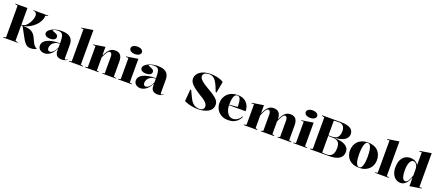

<svg xmlns="http://www.w3.org/2000/svg" viewBox="110 -2254 8586 3777"><g transform="rotate(20 4403.0 -365.0)"><path d="M608 15Q574 15 548 4.5Q522 -6 499 -30.5Q476 -55 450 -97Q436 -123 420.5 -150Q405 -177 388.5 -208Q372 -239 353.5 -273Q335 -307 313 -345H284V-21L339 -10V0H32V-10L86 -21V-687L32 -698V-708H284V-359Q294 -359 303.5 -360Q313 -361 322 -363Q346 -368 367.5 -385Q389 -402 408.5 -426.5Q428 -451 444 -479Q457 -503 466.5 -528Q476 -553 481 -577Q486 -601 486 -621Q486 -655 467 -676.5Q448 -698 407 -698V-708H720V-698L667 -687Q667 -648 653 -609.5Q639 -571 615.5 -536Q592 -501 562 -472Q525 -436 483 -409.5Q441 -383 403.5 -368.5Q366 -354 342 -352V-347Q396 -346 437 -337.5Q478 -329 508.5 -310.5Q539 -292 562.5 -261.5Q586 -231 605 -187Q626 -138 643 -106.5Q660 -75 676 -57.5Q692 -40 709 -30Q718 -25 728 -27V-17Q708 -2 687 4.5Q666 11 646 13Q626 15 608 15Z M1069 -515Q1134 -515 1180 -503Q1226 -491 1256 -465.5Q1286 -440 1300.5 -402Q1315 -364 1315 -312V-33Q1315 -23 1318.5 -17Q1322 -11 1331 -11Q1339 -11 1351 -16Q1363 -21 1377 -30V-20Q1364 -10 1344.5 -2Q1325 6 1303.5 10.5Q1282 15 1261 15Q1199 15 1162 -16Q1125 -47 1125 -120Q1125 -129 1125 -133Q1125 -137 1125 -140.5Q1125 -144 1125 -149L1117 -155Q1099 -115 1075 -83.5Q1051 -52 1022.5 -30Q994 -8 963 3.5Q932 15 900 15Q862 15 832 1Q802 -13 784 -38.5Q766 -64 766 -99Q766 -183 859.5 -229.5Q953 -276 1125 -276Q1125 -362 1115.5 -409.5Q1106 -457 1079 -476Q1052 -495 1001 -495Q973 -495 951 -490Q929 -485 916.5 -478Q904 -471 904 -465Q904 -460 916.5 -453.5Q929 -447 961 -436Q1025 -414 1025 -370Q1025 -332 991 -312Q957 -292 906 -292Q856 -292 822.5 -312Q789 -332 789 -371Q789 -397 812 -423Q835 -449 874 -469.5Q913 -490 963.5 -502.5Q1014 -515 1069 -515ZM1125 -265Q1060 -265 1019 -241.5Q978 -218 958.5 -183Q939 -148 939 -113Q939 -92 945.5 -78.5Q952 -65 962.5 -58.5Q973 -52 988 -52Q1003 -52 1021 -60Q1039 -68 1057.5 -85Q1076 -102 1093.5 -129Q1111 -156 1125 -195Z M1652 -20 1704 -10V0H1410V-10L1462 -20V-696H1408V-707L1652 -745Z M2397 -10V0H2107V-10L2153 -20V-367Q2153 -409 2139.5 -430.5Q2126 -452 2104 -452Q2086 -452 2067.5 -433Q2049 -414 2033.5 -387Q2018 -360 2006 -333.5Q1994 -307 1988 -292V-20L2034 -10V0H1746V-10L1798 -20V-466H1744V-477L1988 -515V-352L1996 -344Q2017 -393 2044.5 -432Q2072 -471 2108.5 -493Q2145 -515 2193 -515Q2237 -515 2266 -501.5Q2295 -488 2311.5 -464Q2328 -440 2335.5 -408.5Q2343 -377 2343 -340V-20Z M2579 -579Q2544 -579 2517 -589Q2490 -599 2474.5 -617Q2459 -635 2459 -658Q2459 -681 2474.5 -698.5Q2490 -716 2517 -726Q2544 -736 2579 -736Q2614 -736 2641 -726Q2668 -716 2683.5 -698.5Q2699 -681 2699 -658Q2699 -635 2683.5 -617Q2668 -599 2641 -589Q2614 -579 2579 -579ZM2435 0V-10L2487 -20V-466H2433V-477L2677 -515V-20L2729 -10V0Z M3077 -515Q3142 -515 3188 -503Q3234 -491 3264 -465.5Q3294 -440 3308.5 -402Q3323 -364 3323 -312V-33Q3323 -23 3326.5 -17Q3330 -11 3339 -11Q3347 -11 3359 -16Q3371 -21 3385 -30V-20Q3372 -10 3352.5 -2Q3333 6 3311.5 10.5Q3290 15 3269 15Q3207 15 3170 -16Q3133 -47 3133 -120Q3133 -129 3133 -133Q3133 -137 3133 -140.5Q3133 -144 3133 -149L3125 -155Q3107 -115 3083 -83.5Q3059 -52 3030.5 -30Q3002 -8 2971 3.5Q2940 15 2908 15Q2870 15 2840 1Q2810 -13 2792 -38.5Q2774 -64 2774 -99Q2774 -183 2867.5 -229.5Q2961 -276 3133 -276Q3133 -362 3123.5 -409.5Q3114 -457 3087 -476Q3060 -495 3009 -495Q2981 -495 2959 -490Q2937 -485 2924.5 -478Q2912 -471 2912 -465Q2912 -460 2924.5 -453.5Q2937 -447 2969 -436Q3033 -414 3033 -370Q3033 -332 2999 -312Q2965 -292 2914 -292Q2864 -292 2830.5 -312Q2797 -332 2797 -371Q2797 -397 2820 -423Q2843 -449 2882 -469.5Q2921 -490 2971.5 -502.5Q3022 -515 3077 -515ZM3133 -265Q3068 -265 3027 -241.5Q2986 -218 2966.5 -183Q2947 -148 2947 -113Q2947 -92 2953.5 -78.5Q2960 -65 2970.5 -58.5Q2981 -52 2996 -52Q3011 -52 3029 -60Q3047 -68 3065.5 -85Q3084 -102 3101.5 -129Q3119 -156 3133 -195Z M4110 15Q4062 15 4010 7Q3958 -1 3910 -15Q3862 -29 3823 -49L3843 -296H3861L3935 -144Q3958 -96 3988 -63.5Q4018 -31 4055 -15.5Q4092 0 4131 0Q4164 0 4187 -9Q4210 -18 4222.5 -36Q4235 -54 4235 -78Q4235 -108 4218.5 -135.5Q4202 -163 4164.5 -193Q4127 -223 4061 -260Q3970 -317 3917 -360Q3864 -403 3841 -440.5Q3818 -478 3818 -519Q3818 -562 3839 -599.5Q3860 -637 3899.5 -664.5Q3939 -692 3993.5 -707.5Q4048 -723 4116 -723Q4175 -723 4226.5 -714Q4278 -705 4320.5 -689.5Q4363 -674 4391 -654L4348 -419H4330L4294 -510Q4265 -582 4235.5 -625.5Q4206 -669 4172 -688.5Q4138 -708 4097 -708Q4056 -708 4026.5 -698Q3997 -688 3981.5 -669.5Q3966 -651 3966 -624Q3966 -596 3987 -567.5Q4008 -539 4057 -503.5Q4106 -468 4190 -420Q4254 -384 4297 -353.5Q4340 -323 4366.5 -295.5Q4393 -268 4404 -240.5Q4415 -213 4415 -182Q4415 -138 4397 -105Q4379 -72 4348 -49Q4317 -26 4277.5 -12Q4238 2 4195 8.5Q4152 15 4110 15Z M4756 -515Q4844 -515 4900.5 -480.5Q4957 -446 4984.5 -390Q5012 -334 5012 -268H4661V-278L4836 -295Q4836 -362 4829 -408.5Q4822 -455 4804.5 -479.5Q4787 -504 4755 -504Q4726 -504 4705.5 -481Q4685 -458 4674.5 -406.5Q4664 -355 4664 -270Q4664 -230 4674 -189.5Q4684 -149 4703.5 -115.5Q4723 -82 4753 -62Q4783 -42 4824 -42Q4847 -42 4871 -49.5Q4895 -57 4917 -71.5Q4939 -86 4957.5 -106Q4976 -126 4988 -153L5000 -143Q4975 -92 4943 -60.5Q4911 -29 4875.5 -12.5Q4840 4 4805.5 9.5Q4771 15 4740 15Q4674 15 4624 -7Q4574 -29 4540 -65.5Q4506 -102 4488.5 -148Q4471 -194 4471 -242Q4471 -305 4492.5 -355.5Q4514 -406 4552 -442Q4590 -478 4642 -496.5Q4694 -515 4756 -515Z M5068 0V-10L5120 -24V-454H5066V-465L5310 -503V-352L5318 -344Q5337 -392 5364 -431Q5391 -470 5427 -492.5Q5463 -515 5511 -515Q5549 -515 5577.5 -504Q5606 -493 5624 -472Q5642 -451 5651.5 -420Q5661 -389 5661 -349V-24L5707 -10V0H5425V-10L5471 -24V-367Q5471 -409 5457.5 -430.5Q5444 -452 5422 -452Q5404 -452 5386.5 -433.5Q5369 -415 5354 -387.5Q5339 -360 5327.5 -334Q5316 -308 5310 -292V-24L5356 -10V0ZM5776 0V-10L5822 -24V-367Q5822 -409 5808.5 -430.5Q5795 -452 5773 -452Q5755 -452 5737.5 -433.5Q5720 -415 5705 -387.5Q5690 -360 5678.5 -334Q5667 -308 5661 -292V-352L5669 -344Q5688 -392 5714.5 -431Q5741 -470 5777.5 -492.5Q5814 -515 5862 -515Q5906 -515 5935 -501.5Q5964 -488 5980.5 -464Q5997 -440 6004.5 -408.5Q6012 -377 6012 -340V-24L6066 -10V0Z M6248 -579Q6213 -579 6186 -589Q6159 -599 6143.5 -617Q6128 -635 6128 -658Q6128 -681 6143.5 -698.5Q6159 -716 6186 -726Q6213 -736 6248 -736Q6283 -736 6310 -726Q6337 -716 6352.5 -698.5Q6368 -681 6368 -658Q6368 -635 6352.5 -617Q6337 -599 6310 -589Q6283 -579 6248 -579ZM6104 0V-10L6156 -20V-466H6102V-477L6346 -515V-20L6398 -10V0Z M6860 -708Q6940 -708 6995.5 -690Q7051 -672 7080 -637.5Q7109 -603 7109 -551Q7109 -504 7085 -471.5Q7061 -439 7023 -419Q6985 -399 6940.5 -389.5Q6896 -380 6856 -379V-370Q6908 -369 6958 -359.5Q7008 -350 7049 -329.5Q7090 -309 7114.5 -275Q7139 -241 7139 -191Q7139 -142 7120 -105.5Q7101 -69 7064 -45.5Q7027 -22 6972 -11Q6917 0 6846 0H6453V-10L6507 -25V-683L6453 -698V-708ZM6814 -692Q6774 -692 6747 -691Q6720 -690 6705 -687V-21Q6730 -14 6808 -14Q6847 -14 6880 -32Q6913 -50 6932.5 -91.5Q6952 -133 6952 -204Q6952 -290 6913.5 -327.5Q6875 -365 6796 -366L6699 -368V-379L6796 -381Q6839 -382 6870 -400Q6901 -418 6918 -455Q6935 -492 6935 -551Q6935 -617 6903 -654.5Q6871 -692 6814 -692Z M7487 -515Q7555 -515 7608 -495.5Q7661 -476 7696.5 -439.5Q7732 -403 7750.5 -354Q7769 -305 7769 -246Q7769 -193 7751 -146Q7733 -99 7697 -62.5Q7661 -26 7608.5 -5.5Q7556 15 7487 15Q7415 15 7362 -5.5Q7309 -26 7273.5 -62.5Q7238 -99 7221 -146Q7204 -193 7204 -246Q7204 -305 7223.5 -354Q7243 -403 7279.5 -439.5Q7316 -476 7368.5 -495.5Q7421 -515 7487 -515ZM7487 -504Q7454 -504 7434.5 -468.5Q7415 -433 7406.5 -374.5Q7398 -316 7398 -246Q7398 -198 7402 -152.5Q7406 -107 7416.5 -72Q7427 -37 7444 -16.5Q7461 4 7487 4Q7511 4 7527.5 -16Q7544 -36 7554.5 -71.5Q7565 -107 7570 -152Q7575 -197 7575 -246Q7575 -298 7570.5 -344.5Q7566 -391 7556.5 -427Q7547 -463 7530 -483.5Q7513 -504 7487 -504Z M8058 -20 8110 -10V0H7816V-10L7868 -20V-696H7814V-707L8058 -745Z M8734 -745V-36H8788V-25L8544 15V-146L8536 -154Q8527 -130 8512 -101Q8497 -72 8475 -45.5Q8453 -19 8423.5 -2Q8394 15 8356 15Q8296 15 8251 -17.5Q8206 -50 8181.5 -106.5Q8157 -163 8157 -234Q8157 -333 8187 -395Q8217 -457 8267 -486Q8317 -515 8375 -515Q8427 -515 8462 -499Q8497 -483 8517 -462Q8537 -441 8544 -426V-694H8490V-705ZM8452 -474Q8420 -474 8397.5 -445.5Q8375 -417 8363 -368.5Q8351 -320 8351 -258Q8351 -184 8360.5 -137.5Q8370 -91 8387 -69.5Q8404 -48 8428 -48Q8446 -48 8462 -58.5Q8478 -69 8492 -90.5Q8506 -112 8519 -142Q8532 -172 8544 -211V-335Q8544 -367 8536.5 -393Q8529 -419 8516 -436.5Q8503 -454 8486.5 -464Q8470 -474 8452 -474Z"/></g></svg>

Font: Kalnia SemiBold
Style: Regular
Weight: 600
Designer: Frida Medrano
Foundry: Frida Medrano
Version: Version 1.105